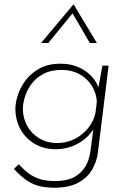

<svg xmlns="http://www.w3.org/2000/svg" viewBox="-20 -692 596 898"><path d="M234 186Q202 186 171 180Q140 174 109.5 154.5Q79 135 45 98L68 76Q100 112 128.5 128.5Q157 145 184 150Q211 155 235 155Q293 155 327.5 136Q362 117 380 85.5Q398 54 403 15L420 -116L428 -109Q404 -56 352.5 -25Q301 6 240 6Q186 6 143.5 -18.5Q101 -43 76.5 -86Q52 -129 52 -184Q52 -212 63.5 -247.5Q75 -283 100 -316.5Q125 -350 165.5 -372Q206 -394 264 -394Q330 -394 379 -360Q428 -326 444 -273L436 -260L459 -385H488L438 20Q433 64 410.5 102Q388 140 345 163Q302 186 234 186ZM269 -365Q217 -365 181.5 -345.5Q146 -326 125.5 -297Q105 -268 96 -237.5Q87 -207 87 -184Q87 -139 107.5 -102.5Q128 -66 164.5 -44.5Q201 -23 248 -23Q292 -23 330 -42.5Q368 -62 394 -95Q420 -128 427 -167L433 -218Q430 -259 408 -293Q386 -327 350 -346Q314 -365 269 -365ZM400 -491 315 -637 327 -639 206 -491H172L324 -672L433 -491Z"/></svg>

Font: Josefin Sans ExtraLight
Style: Italic
Weight: 250
Italic angle: -7°
Designer: Santiago Orozco
Foundry: Typemade
Version: Version 2.000